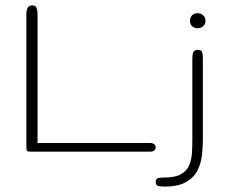

<svg xmlns="http://www.w3.org/2000/svg" viewBox="-20 -564 835 714"><path d="M98.1 0Q83 0 80.6 -2.7Q78.1 -5.4 78.1 -18.1V-512.2Q78.1 -524.9 82.5 -534.4Q86.9 -543.9 101.1 -543.9Q112.8 -543.9 116.2 -533.9Q119.6 -523.9 119.6 -512.2V-32.2H539.1Q548.8 -32.2 554 -27.1Q559.1 -22 559.1 -16.1Q559.1 -9.8 554 -4.9Q548.8 0 539.1 0ZM591.3 129.9Q578.6 129.9 568.8 127.7Q559.1 125.5 559.1 112.8Q559.1 100.1 568.8 98.1Q578.6 96.2 591.3 96.2Q631.8 96.2 653.3 83.7Q674.8 71.3 683.6 50.5Q692.4 29.8 693.8 4.6Q695.3 -20.5 695.3 -45.9V-348.6Q695.3 -361.3 699 -369.9Q702.6 -378.4 715.3 -378.4Q729.5 -378.4 731.9 -369.9Q734.4 -361.3 734.4 -348.6V-45.9Q734.4 -20.5 731.4 9.8Q728.5 40 715.6 67.4Q702.6 94.7 673.3 112.3Q644 129.9 591.3 129.9ZM714.8 -459Q702.1 -459 694.3 -466.6Q686.5 -474.1 686.5 -486.3Q686.5 -499 694.3 -507.1Q702.1 -515.1 714.8 -515.1Q727.1 -515.1 735.6 -507.1Q744.1 -499 744.1 -486.3Q744.1 -474.1 735.6 -466.6Q727.1 -459 714.8 -459Z"/></svg>

Font: Gruppo
Style: Regular
Weight: 400
Designer: Vernon Adams
Foundry: Vernon Adams
Version: Version 1.001; ttfautohint (v1.8.4.7-5d5b);gftools[0.9.28]